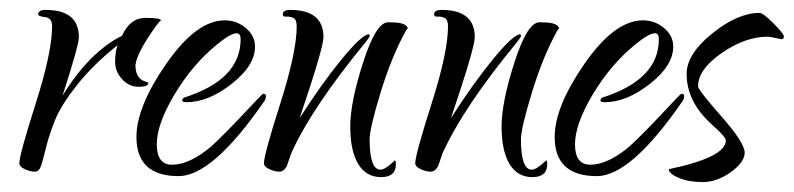

<svg xmlns="http://www.w3.org/2000/svg" viewBox="-20 -314 1600 387"><path d="M305 -272Q305 -276 294 -261Q256 -208 253 -183Q253 -156 272 -150Q279 -148 279 -147Q279 -139 259.5 -139Q240 -139 226 -154.5Q212 -170 212 -189.5Q212 -209 217 -223Q168 -184 135.5 -143Q103 -102 91 -72Q79 -42 73 -17.5Q67 7 63 19.5Q59 32 50 32Q41 32 30 27Q19 22 19 15Q19 -2 52 -105.5Q85 -209 85 -261Q85 -278 71 -279.5Q57 -281 57 -285Q57 -294 72 -294Q139 -294 139 -239Q139 -223 106 -121Q160 -209 226 -242Q242 -278 273.5 -278Q305 -278 305 -272Z M510 -125Q516 -125 516 -120.5Q516 -116 514 -112Q409 41 340 41Q255 41 255 -38Q255 -99 315.5 -186Q376 -273 433 -273Q457 -273 475.5 -257.5Q494 -242 494 -220Q494 -182 447 -145Q400 -108 356 -108Q347 -108 347 -112L350 -117Q465 -153 465 -235Q465 -247 457 -247Q445 -247 417 -224Q368 -184 332 -124Q296 -64 296 -23Q296 18 327 18Q362 18 406 -19Q434 -45 471.5 -85Q509 -125 510 -125Z M802 -255Q802 -259 797 -250Q769 -199 747 -127Q725 -55 725 -33Q725 28 747 28Q754 28 765.5 18.5Q777 9 775 9Q778 9 778 17Q778 43 748 43Q718 43 702 16.5Q686 -10 686 -59Q686 -108 712 -188.5Q738 -269 762 -269H767Q802 -269 802 -255ZM724 -245Q725 -244 725 -241.5Q725 -239 717 -229Q609 -98 567 -5L558 21Q552 32 543 32Q534 32 523 27Q512 22 512 15Q512 -2 545 -105.5Q578 -209 578 -261Q578 -275 571 -278Q564 -281 557 -280.5Q550 -280 550 -285Q550 -294 565 -294Q632 -294 632 -239Q632 -218 584 -76Q628 -145 669 -195Q710 -245 724 -245Z M1107 -255Q1107 -259 1102 -250Q1074 -199 1052 -127Q1030 -55 1030 -33Q1030 28 1052 28Q1059 28 1070.5 18.5Q1082 9 1080 9Q1083 9 1083 17Q1083 43 1053 43Q1023 43 1007 16.5Q991 -10 991 -59Q991 -108 1017 -188.5Q1043 -269 1067 -269H1072Q1107 -269 1107 -255ZM1029 -245Q1030 -244 1030 -241.5Q1030 -239 1022 -229Q914 -98 872 -5L863 21Q857 32 848 32Q839 32 828 27Q817 22 817 15Q817 -2 850 -105.5Q883 -209 883 -261Q883 -275 876 -278Q869 -281 862 -280.5Q855 -280 855 -285Q855 -294 870 -294Q937 -294 937 -239Q937 -218 889 -76Q933 -145 974 -195Q1015 -245 1029 -245Z M1353 -125Q1359 -125 1359 -120.5Q1359 -116 1357 -112Q1252 41 1183 41Q1098 41 1098 -38Q1098 -99 1158.5 -186Q1219 -273 1276 -273Q1300 -273 1318.5 -257.5Q1337 -242 1337 -220Q1337 -182 1290 -145Q1243 -108 1199 -108Q1190 -108 1190 -112L1193 -117Q1308 -153 1308 -235Q1308 -247 1300 -247Q1288 -247 1260 -224Q1211 -184 1175 -124Q1139 -64 1139 -23Q1139 18 1170 18Q1205 18 1249 -19Q1277 -45 1314.5 -85Q1352 -125 1353 -125Z M1555 -235Q1533 -240 1527 -240Q1482 -240 1434.5 -207Q1387 -174 1387 -140Q1387 -133 1434 -79.5Q1481 -26 1481 -6.5Q1481 13 1453 33Q1425 53 1396.5 53Q1368 53 1348 44.5Q1328 36 1328 27Q1443 3 1443 -31Q1443 -38 1416 -62Q1364 -108 1364 -165Q1364 -205 1415.5 -246.5Q1467 -288 1511 -288Q1518 -288 1539 -267Q1560 -246 1560 -240.5Q1560 -235 1555 -235Z"/></svg>

Font: Qwigley
Style: Regular
Weight: 400
Designer: Robert E. Leuschke
Foundry: Robert E. Leuschke
Version: Version 1.003